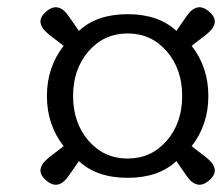

<svg xmlns="http://www.w3.org/2000/svg" viewBox="-20 -598 611 528"><path d="M108 -101Q71 -131 116 -166L155 -196Q109 -255 109 -334Q109 -413 155 -472L116 -502Q71 -537 108 -567Q141 -595 170 -552L197 -513Q246 -559 331 -559Q416 -559 465 -513L492 -552Q521 -595 554 -567Q591 -537 546 -502L507 -472Q553 -413 553 -334Q553 -255 507 -196L546 -166Q591 -131 554 -101Q521 -73 492 -116L465 -155Q416 -109 331 -109Q246 -109 197 -155L170 -116Q141 -73 108 -101ZM223.5 -457Q181 -408 181 -334Q181 -260 223.5 -211Q266 -162 331 -162Q396 -162 438.5 -211Q481 -260 481 -334Q481 -408 438.5 -457Q396 -506 331 -506Q266 -506 223.5 -457Z"/></svg>

Font: Heuristica
Style: Italic
Weight: 400
Italic angle: -13°
Version: Version 1.0.2